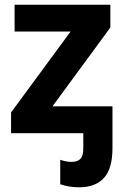

<svg xmlns="http://www.w3.org/2000/svg" viewBox="-20 -566 528 816"><path d="M449 -546V-449L203 -114H458V64Q458 150 422 190Q386 230 316 230Q293 230 273 226.5Q253 223 236 217V113Q247 117 259 119.5Q271 122 284 122Q309 122 321.5 109.5Q334 97 334 64V0H27V-88L280 -432H42V-546Z"/></svg>

Font: RS Noto Sans
Style: Bold
Weight: 700
Designer: Monotype Design Team
Foundry: Monotype Imaging Inc.
Version: Version 3.10